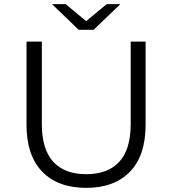

<svg xmlns="http://www.w3.org/2000/svg" viewBox="-20 -901 832 927"><path d="M108 -299V-700H182V-302Q182 -180 237 -120Q292 -60 396 -60Q501 -60 556 -120Q611 -180 611 -302V-700H683V-299Q683 -150 607.5 -72Q532 6 396 6Q260 6 184 -72Q108 -150 108 -299ZM561 -881 432 -757H360L231 -881H297L396 -799L495 -881Z"/></svg>

Font: Montserrat-Regular
Style: Regular
Weight: 400
Version: Version 7.200